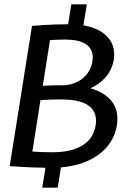

<svg xmlns="http://www.w3.org/2000/svg" viewBox="-20 -770 640 890"><path d="M284.2 -375C244.2 -375 207.5 -374.2 178.3 -372.5L211.7 -584.2C228.3 -585 253.3 -586.7 281.7 -586.7C360 -586.7 410 -561.7 410 -503.3C410 -497.5 409.2 -492.5 408.3 -485.8C397.5 -415.8 339.2 -380.8 284.2 -375ZM399.2 -360.8C453.3 -385.8 496.7 -428.3 507.5 -494.2C509.2 -502.5 509.2 -510.8 509.2 -518.3C509.2 -592.5 450 -638.3 366.7 -652.5L382.5 -750H310.8L295.8 -657.5C210 -657.5 141.7 -650.8 128.3 -650L25 0C38.3 0.8 105 6.7 190.8 7.5L175.8 100H247.5L262.5 5.8C399.2 -5 503.3 -75 521.7 -188.3C523.3 -198.3 524.2 -209.2 524.2 -218.3C524.2 -291.7 476.7 -338.3 399.2 -360.8ZM130 -67.5 167.5 -305.8C190.8 -307.5 224.2 -309.2 262.5 -309.2C353.3 -309.2 425 -285.8 425 -210.8C425 -204.2 425 -195.8 423.3 -188.3C408.3 -95.8 322.5 -64.2 223.3 -64.2C185 -64.2 153.3 -65.8 130 -67.5Z"/></svg>

Font: Boon Medium
Style: Italic
Weight: 500
Italic angle: -9°
Designer: Sungsit Sawaiwan
Foundry: FontUni
Version: Version 3.0